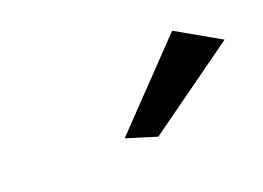

<svg xmlns="http://www.w3.org/2000/svg" viewBox="-42 -866 450 328"><g transform="rotate(-20 182.5 -702.0)"><path d="M147 -638 202 -621 365 -738 286 -783Z"/></g></svg>

Font: Bluebird
Style: LiExtObl
Weight: 300
Designer: Jasper
Foundry: Cannot Into Space Fonts
Version: Version 0.98